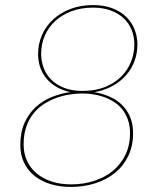

<svg xmlns="http://www.w3.org/2000/svg" viewBox="-20 -728 620 756"><path d="M259 8Q214.5 8 177.8 -3.5Q141 -15 114.8 -36.5Q88.5 -58 74.2 -88.5Q60 -119 60 -157Q60 -207 76.5 -244Q93 -281 120.5 -306.2Q148 -331.5 183.5 -345.8Q219 -360 257 -365.5Q226 -372 202.5 -385.8Q179 -399.5 162.8 -419Q146.5 -438.5 138.2 -463Q130 -487.5 130 -515Q130 -554.5 145.2 -589.8Q160.5 -625 189 -651.2Q217.5 -677.5 257.5 -692.8Q297.5 -708 347 -708Q389 -708 421.5 -695.8Q454 -683.5 476 -662.5Q498 -641.5 509.5 -613.2Q521 -585 521 -553Q521 -517.5 509.2 -486.5Q497.5 -455.5 475.5 -430.8Q453.5 -406 422.2 -389Q391 -372 351.5 -365Q382 -360 409.8 -348.2Q437.5 -336.5 458.5 -316.8Q479.5 -297 491.8 -268.8Q504 -240.5 504 -203Q504 -153.5 485.2 -114.2Q466.5 -75 433.5 -48Q400.5 -21 355.8 -6.5Q311 8 259 8ZM260 -2Q309 -2 351.5 -16Q394 -30 425.2 -56Q456.5 -82 474.2 -119.2Q492 -156.5 492 -203Q492 -234 483.2 -258Q474.5 -282 460 -299.2Q445.5 -316.5 426.5 -328.2Q407.5 -340 386.5 -347Q365.5 -354 344.2 -357Q323 -360 304 -360Q282 -360 256.5 -356.2Q231 -352.5 205.5 -343.8Q180 -335 156 -320.2Q132 -305.5 113.5 -283.2Q95 -261 84 -230.2Q73 -199.5 73 -159Q73 -123.5 86.5 -94.5Q100 -65.5 124.5 -45Q149 -24.5 183.5 -13.2Q218 -2 260 -2ZM305 -370Q355 -370 393 -385.2Q431 -400.5 456.8 -426Q482.5 -451.5 495.8 -484.5Q509 -517.5 509 -553Q509 -584 498.2 -610.5Q487.5 -637 466.5 -656.5Q445.5 -676 415.2 -687Q385 -698 346 -698Q300 -698 262.2 -684Q224.5 -670 197.8 -645.5Q171 -621 156.5 -587.8Q142 -554.5 142 -516Q142 -487.5 151.8 -461Q161.5 -434.5 181.8 -414.2Q202 -394 232.8 -382Q263.5 -370 305 -370Z"/></svg>

Font: Lato Hairline
Style: Italic
Weight: 250
Italic angle: -7°
Designer: Lukasz Dziedzic
Foundry: Lukasz Dziedzic
Version: Version 1.104; Western+Polish opensource